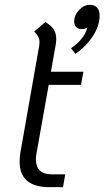

<svg xmlns="http://www.w3.org/2000/svg" viewBox="-20 -766 431 792"><path d="M131 -136Q128 -121 128 -109Q128 -78 144.5 -62.5Q161 -47 193 -47H249L240 6H184Q61 6 61 -99Q61 -117 64 -136L142 -579Q143 -584 143 -592Q143 -604 138 -614Q133 -624 121 -636L167 -675Q191 -661 201.5 -644.5Q212 -628 212 -605Q212 -592 209 -577L190 -470H324L314 -416H181ZM391 -701Q391 -661 364 -618.5Q337 -576 291 -544L273 -567Q328 -605 340 -652Q331 -646 316 -646Q302 -646 294 -654.5Q286 -663 286 -677Q286 -703 306 -724.5Q326 -746 351 -746Q371 -746 381 -734Q391 -722 391 -701Z"/></svg>

Font: KoHo
Style: Italic
Weight: 400
Italic angle: -10°
Designer: Cadson Demak & Katatrad Team
Foundry: Cadson Demak Co.,Ltd.
Version: Version 1.000